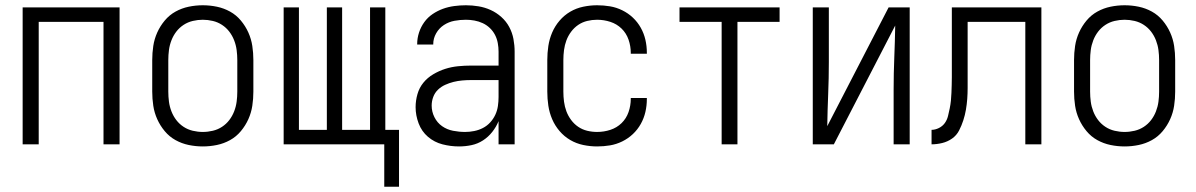

<svg xmlns="http://www.w3.org/2000/svg" viewBox="-20 -548 4540 729"><path d="M66 0V-520H434V0H373V-465H127V0Z M750 8Q723 8 696.5 2.5Q670 -3 646.5 -16Q623 -29 605.5 -50Q588 -71 577 -95.5Q566 -120 562 -146.5Q558 -173 558 -200V-320Q558 -347 562 -373.5Q566 -400 577 -424.5Q588 -449 605.5 -470Q623 -491 646.5 -504Q670 -517 696.5 -522.5Q723 -528 750 -528Q777 -528 803.5 -522.5Q830 -517 853.5 -504Q877 -491 894.5 -470Q912 -449 923 -424.5Q934 -400 938 -373.5Q942 -347 942 -320V-200Q942 -173 938 -146.5Q934 -120 923 -95.5Q912 -71 894.5 -50Q877 -29 853.5 -16Q830 -3 803.5 2.5Q777 8 750 8ZM750 -47Q769 -47 788 -51.5Q807 -56 823 -66.5Q839 -77 850.5 -92Q862 -107 869 -125Q876 -143 878.5 -162Q881 -181 881 -200V-320Q881 -339 878.5 -358Q876 -377 869 -395Q862 -413 850.5 -428Q839 -443 823 -453.5Q807 -464 788 -468.5Q769 -473 750 -473Q731 -473 712 -468.5Q693 -464 677 -453.5Q661 -443 649.5 -428Q638 -413 631 -395Q624 -377 621.5 -358Q619 -339 619 -320V-200Q619 -181 621.5 -162Q624 -143 631 -125Q638 -107 649.5 -92Q661 -77 677 -66.5Q693 -56 712 -51.5Q731 -47 750 -47Z M1439 161V0H1057V-520H1115V-55H1221V-520H1279V-55H1385V-520H1443V-55H1495V161Z M1723 8Q1691 8 1660 0Q1629 -8 1605 -28.5Q1581 -49 1569.5 -79.5Q1558 -110 1558 -141Q1558 -166 1565 -190.5Q1572 -215 1587.5 -234Q1603 -253 1625 -266Q1647 -279 1670.5 -286.5Q1694 -294 1719 -296.5Q1744 -299 1768 -299H1873V-352Q1873 -368 1870 -384.5Q1867 -401 1859.5 -415.5Q1852 -430 1840 -441.5Q1828 -453 1813 -460Q1798 -467 1781.5 -470Q1765 -473 1749 -473Q1727 -473 1705.5 -469Q1684 -465 1665.5 -453Q1647 -441 1636 -421.5Q1625 -402 1625 -381V-379H1564V-381Q1564 -403 1571 -424.5Q1578 -446 1591 -464Q1604 -482 1622.5 -494.5Q1641 -507 1661.5 -514.5Q1682 -522 1704.5 -525Q1727 -528 1749 -528Q1773 -528 1797 -524Q1821 -520 1843 -510Q1865 -500 1883.5 -483.5Q1902 -467 1913.5 -445.5Q1925 -424 1929.5 -400Q1934 -376 1934 -352V0H1873V-88Q1864 -66 1849 -47Q1834 -28 1814 -15Q1794 -2 1770.5 3Q1747 8 1723 8ZM1746 -47Q1763 -47 1780.5 -50.5Q1798 -54 1813.5 -62Q1829 -70 1841 -83Q1853 -96 1860.5 -112Q1868 -128 1870.5 -145.5Q1873 -163 1873 -180V-244H1768Q1752 -244 1735 -242.5Q1718 -241 1702 -237Q1686 -233 1670.5 -226Q1655 -219 1643 -207.5Q1631 -196 1625 -180Q1619 -164 1619 -147Q1619 -124 1629.5 -103Q1640 -82 1658.5 -69Q1677 -56 1700 -51.5Q1723 -47 1746 -47Z M2247 8Q2221 8 2194.5 2.5Q2168 -3 2145 -16.5Q2122 -30 2104.5 -50.5Q2087 -71 2076.5 -95.5Q2066 -120 2062 -146.5Q2058 -173 2058 -200V-320Q2058 -347 2062 -373.5Q2066 -400 2076.5 -424.5Q2087 -449 2104.5 -469.5Q2122 -490 2145 -503.5Q2168 -517 2194.5 -522.5Q2221 -528 2247 -528Q2272 -528 2296 -524Q2320 -520 2342.5 -509Q2365 -498 2383 -481Q2401 -464 2413 -442.5Q2425 -421 2430.5 -397Q2436 -373 2436 -348V-344H2375V-347Q2375 -373 2366.5 -397.5Q2358 -422 2340 -439.5Q2322 -457 2297.5 -465Q2273 -473 2247 -473Q2228 -473 2209.5 -468.5Q2191 -464 2175.5 -453.5Q2160 -443 2148.5 -427.5Q2137 -412 2130.5 -394.5Q2124 -377 2121.5 -358Q2119 -339 2119 -320V-200Q2119 -181 2121.5 -162Q2124 -143 2130.5 -125.5Q2137 -108 2148.5 -92.5Q2160 -77 2175.5 -66.5Q2191 -56 2209.5 -51.5Q2228 -47 2247 -47Q2273 -47 2297.5 -55Q2322 -63 2340 -80.5Q2358 -98 2366.5 -122.5Q2375 -147 2375 -173V-176H2436V-172Q2436 -147 2430.5 -123Q2425 -99 2413 -77.5Q2401 -56 2383 -39Q2365 -22 2342.5 -11Q2320 0 2296 4Q2272 8 2247 8Z M2720 0V-465H2560V-520H2940V-465H2780V0Z M3066 0V-520H3127V-312Q3127 -251 3124.5 -190.5Q3122 -130 3121 -69L3354 -520H3434V0H3373V-208Q3373 -269 3375.5 -329.5Q3378 -390 3379 -451L3146 0Z M3873 0V-465H3654V-256Q3654 -235 3654 -214Q3654 -193 3652.5 -172.5Q3651 -152 3647.5 -131.5Q3644 -111 3637.5 -91Q3631 -71 3621.5 -52.5Q3612 -34 3595 -22Q3578 -10 3557.5 -5Q3537 0 3517 0V-55Q3531 -55 3545 -62Q3559 -69 3567.5 -81Q3576 -93 3579.5 -107.5Q3583 -122 3586 -136.5Q3589 -151 3590.5 -166Q3592 -181 3592.5 -195.5Q3593 -210 3593.5 -225Q3594 -240 3594 -255V-520H3934V0Z M4250 8Q4223 8 4196.5 2.5Q4170 -3 4146.5 -16Q4123 -29 4105.5 -50Q4088 -71 4077 -95.5Q4066 -120 4062 -146.5Q4058 -173 4058 -200V-320Q4058 -347 4062 -373.5Q4066 -400 4077 -424.5Q4088 -449 4105.5 -470Q4123 -491 4146.5 -504Q4170 -517 4196.5 -522.5Q4223 -528 4250 -528Q4277 -528 4303.5 -522.5Q4330 -517 4353.5 -504Q4377 -491 4394.5 -470Q4412 -449 4423 -424.5Q4434 -400 4438 -373.5Q4442 -347 4442 -320V-200Q4442 -173 4438 -146.5Q4434 -120 4423 -95.5Q4412 -71 4394.5 -50Q4377 -29 4353.5 -16Q4330 -3 4303.5 2.5Q4277 8 4250 8ZM4250 -47Q4269 -47 4288 -51.5Q4307 -56 4323 -66.5Q4339 -77 4350.5 -92Q4362 -107 4369 -125Q4376 -143 4378.5 -162Q4381 -181 4381 -200V-320Q4381 -339 4378.5 -358Q4376 -377 4369 -395Q4362 -413 4350.5 -428Q4339 -443 4323 -453.5Q4307 -464 4288 -468.5Q4269 -473 4250 -473Q4231 -473 4212 -468.5Q4193 -464 4177 -453.5Q4161 -443 4149.5 -428Q4138 -413 4131 -395Q4124 -377 4121.5 -358Q4119 -339 4119 -320V-200Q4119 -181 4121.5 -162Q4124 -143 4131 -125Q4138 -107 4149.5 -92Q4161 -77 4177 -66.5Q4193 -56 4212 -51.5Q4231 -47 4250 -47Z"/></svg>

Font: Iosevka Light
Style: Regular
Weight: 300
Monospace: yes
Designer: Belleve Invis
Foundry: Belleve Invis
Version: Version 32.5.0; ttfautohint (v1.8.4)